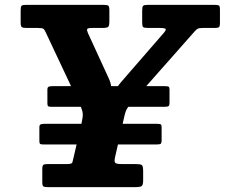

<svg xmlns="http://www.w3.org/2000/svg" viewBox="-20 -770 925 790"><path d="M195.5 -415.5Q184 -415.5 179.5 -412.8Q175 -410 175 -401.5V-345.5Q175 -336 177.8 -333.2Q180.5 -330.5 194 -330.5H657Q671.5 -330.5 674.5 -334.2Q677.5 -338 677.5 -347V-401.5Q677.5 -410.5 674.2 -413Q671 -415.5 658.5 -415.5ZM162.5 -260.5Q151 -260.5 146.5 -257.8Q142 -255 142 -246.5V-190.5Q142 -181 144.8 -178.2Q147.5 -175.5 161 -175.5H624Q639 -175.5 642 -179.2Q645 -183 645 -192V-246.5Q645 -255.5 641.8 -258Q638.5 -260.5 626 -260.5ZM154 -20Q154 -5.5 159 -2.8Q164 0 178.5 0H537Q556 0 562.5 -4.2Q569 -8.5 569 -28V-66.5Q569 -87 563.5 -91Q558 -95 538 -95H480.5Q458 -95 453.8 -100.5Q449.5 -106 453.5 -123.5L492 -293Q497 -314.5 504 -325Q511 -335.5 522.5 -348.5L781.5 -641.5Q788.5 -649.5 794.5 -652.2Q800.5 -655 815.5 -655H865Q877.5 -655 881.2 -658.5Q885 -662 885 -674.5V-731Q885 -745 880.5 -747.5Q876 -750 862 -750H587.5Q573 -750 569 -746Q565 -742 565 -726.5V-678Q565 -662.5 568.8 -658.8Q572.5 -655 588 -655H635Q660.5 -655 662 -650.2Q663.5 -645.5 652.5 -633L481 -435.5Q471 -424 463.2 -412.8Q455.5 -401.5 448.5 -401.5Q438.5 -401.5 437.2 -415.2Q436 -429 427.5 -447.5L342 -633.5Q336.5 -646 338.8 -650.5Q341 -655 359.5 -655H401.5Q421 -655 425.5 -659.8Q430 -664.5 430 -684V-727Q430 -743 425.8 -746.5Q421.5 -750 406 -750H87Q73 -750 69 -746.5Q65 -743 65 -728.5V-678Q65 -663 69.2 -659Q73.5 -655 88.5 -655H134.5Q155 -655 159.2 -651.2Q163.5 -647.5 169.5 -634L310.5 -334.5Q319.5 -315.5 320.5 -302.5Q321.5 -289.5 316 -265.5L283 -123Q279.5 -108.5 277.8 -101.8Q276 -95 257 -95H177.5Q163.5 -95 158.8 -92Q154 -89 154 -74Z"/></svg>

Font: Besley
Style: Bold Italic
Weight: 700
Italic angle: -13°
Designer: Owen Earl
Foundry: indestructible type*
Version: Version 2.001